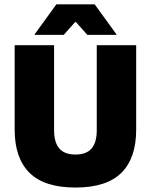

<svg xmlns="http://www.w3.org/2000/svg" viewBox="-20 -847 694 884"><path d="M327.5 16.5Q184.5 16.5 116 -51.2Q47.5 -119 47.5 -250V-639H229V-247.5Q229 -191.5 253 -163.5Q277 -135.5 327.5 -135.5Q378 -135.5 401.8 -163.5Q425.5 -191.5 425.5 -247.5V-639H607V-250Q607 -119 538.8 -51.2Q470.5 16.5 327.5 16.5ZM239.5 -827H416L516 -689V-686.5H382L330 -745H325.5L273.5 -686.5H139.5V-689Z"/></svg>

Font: Anek Odia Medium ExtraBold
Style: Regular
Weight: 800
Version: Version 1.003